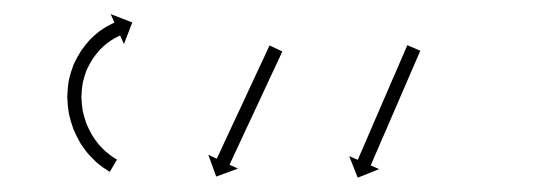

<svg xmlns="http://www.w3.org/2000/svg" viewBox="-20 -598 755 272"><path d="M133.2 -356C134 -355.5 134.8 -355.1 135.6 -354.6L145.7 -371.9C144.9 -372.3 144.2 -372.7 143.5 -373.2C143.5 -373.2 143.5 -373.2 143.5 -373.1C143.6 -373.1 143.6 -373.1 143.6 -373.1C141.6 -374.3 139.6 -375.7 137.7 -377C137.7 -377 137.7 -376.9 137.8 -376.9C137.9 -376.9 137.9 -376.8 137.9 -376.8C135 -379 132.1 -381.3 129.3 -383.7C129.3 -383.7 129.4 -383.6 129.5 -383.5C129.5 -383.5 129.6 -383.4 129.6 -383.4C126.2 -386.6 122.8 -390 119.7 -393.6C119.7 -393.6 119.8 -393.5 119.9 -393.4C119.9 -393.3 120 -393.2 120 -393.2C116.5 -397.5 113.3 -402.1 110.3 -406.8C110.3 -406.8 110.3 -406.6 110.4 -406.5C110.5 -406.4 110.6 -406.3 110.6 -406.3C107.5 -411.6 104.8 -417.2 102.4 -422.9C102.4 -422.9 102.4 -422.8 102.5 -422.6C102.5 -422.5 102.6 -422.3 102.6 -422.3C100.4 -428.5 98.6 -434.9 97.1 -441.3C97.1 -441.3 97.2 -441.1 97.2 -441C97.2 -440.8 97.2 -440.7 97.2 -440.7C96.2 -447.4 95.5 -454.2 95.3 -461C95.3 -461 95.3 -460.8 95.3 -460.6C95.3 -460.5 95.3 -460.3 95.3 -460.3C95.5 -467.2 96.1 -474.1 97.2 -480.8C97.2 -480.8 97.2 -480.7 97.1 -480.5C97.1 -480.3 97.1 -480.2 97.1 -480.2C98.6 -486.8 100.6 -493.2 103 -499.6C103 -499.6 102.9 -499.4 102.8 -499.2C102.8 -499 102.7 -498.8 102.7 -498.8C105.4 -504.5 108.4 -510 111.8 -515.4C111.8 -515.4 111.7 -515.3 111.7 -515.2C111.6 -515 111.5 -514.9 111.5 -514.9C114.8 -519.5 118.3 -524 122.1 -528.2C122.1 -528.2 122 -528.1 121.9 -528C121.8 -527.9 121.7 -527.8 121.7 -527.8C125.2 -531.2 128.8 -534.5 132.7 -537.6C132.7 -537.6 132.6 -537.5 132.5 -537.4C132.4 -537.4 132.3 -537.3 132.3 -537.3C135.4 -539.5 138.6 -541.6 141.9 -543.5C141.9 -543.5 141.8 -543.5 141.7 -543.4C141.6 -543.4 141.5 -543.4 141.5 -543.4C143.7 -544.5 145.8 -545.6 148 -546.7C148 -546.7 148 -546.7 147.9 -546.6C147.9 -546.6 147.8 -546.6 147.8 -546.6C148.6 -547 149.4 -547.3 150.2 -547.7L155.6 -535.6L167.4 -566.2L136.8 -578L142.1 -566C141.3 -565.6 140.4 -565.2 139.6 -564.8C139.6 -564.8 139.5 -564.8 139.5 -564.8C139.4 -564.7 139.4 -564.7 139.4 -564.7C136.9 -563.5 134.5 -562.3 132 -560.9C132 -560.9 131.9 -560.9 131.9 -560.9C131.8 -560.8 131.7 -560.8 131.7 -560.8C127.9 -558.6 124.3 -556.1 120.7 -553.6C120.7 -553.6 120.6 -553.5 120.5 -553.4C120.4 -553.4 120.3 -553.3 120.3 -553.3C115.8 -549.8 111.6 -546 107.6 -542C107.6 -542 107.5 -541.9 107.4 -541.8C107.3 -541.7 107.2 -541.6 107.2 -541.6C102.9 -536.8 98.9 -531.7 95.2 -526.5C95.2 -526.5 95.1 -526.4 95 -526.3C95 -526.2 94.9 -526.1 94.9 -526.1C91.1 -520.1 87.7 -513.9 84.7 -507.5C84.7 -507.5 84.6 -507.3 84.5 -507.1C84.4 -506.9 84.3 -506.7 84.3 -506.7C81.6 -499.6 79.3 -492.2 77.6 -484.7C77.6 -484.7 77.6 -484.5 77.5 -484.4C77.5 -484.2 77.5 -484 77.5 -484C76.2 -476.4 75.5 -468.7 75.3 -460.9C75.3 -460.9 75.3 -460.7 75.3 -460.6C75.3 -460.4 75.3 -460.3 75.3 -460.3C75.5 -452.6 76.3 -445 77.5 -437.5C77.5 -437.5 77.5 -437.3 77.6 -437.2C77.6 -437 77.6 -436.9 77.6 -436.9C79.2 -429.7 81.3 -422.6 83.8 -415.6C83.8 -415.6 83.8 -415.5 83.9 -415.4C83.9 -415.2 84 -415.1 84 -415.1C86.7 -408.7 89.7 -402.5 93.2 -396.4C93.2 -396.4 93.2 -396.3 93.3 -396.2C93.4 -396.1 93.4 -395.9 93.4 -395.9C96.8 -390.6 100.5 -385.5 104.4 -380.6C104.4 -380.6 104.5 -380.5 104.6 -380.4C104.7 -380.3 104.8 -380.2 104.8 -380.2C108.4 -376.2 112.1 -372.4 116 -368.7C116 -368.7 116.1 -368.7 116.2 -368.6C116.3 -368.5 116.3 -368.4 116.3 -368.4C119.5 -365.7 122.7 -363.1 126.1 -360.7C126.1 -360.7 126.2 -360.6 126.2 -360.6C126.3 -360.5 126.4 -360.5 126.4 -360.5C128.6 -359 130.8 -357.5 133.1 -356.1C133.1 -356.1 133.1 -356.1 133.1 -356C133.2 -356 133.2 -356 133.2 -356ZM379.1 -523.3C379.4 -523.9 379.7 -524.5 380 -525.1L361.9 -533.6C361.6 -533 361.3 -532.4 361 -531.8C360.2 -530.1 359.4 -528.4 358.6 -526.7C357.4 -524 356.2 -521.4 355 -518.8C353.4 -515.3 351.8 -511.9 350.2 -508.5C348.3 -504.4 346.4 -500.4 344.5 -496.4C342.4 -491.8 340.3 -487.3 338.2 -482.8C335.9 -478 333.7 -473.1 331.4 -468.3C329.1 -463.3 326.8 -458.3 324.5 -453.3C322.1 -448.4 319.8 -443.4 317.5 -438.4C315.2 -433.6 313 -428.7 310.7 -423.9C308.6 -419.4 306.5 -414.9 304.4 -410.3C302.5 -406.3 300.6 -402.3 298.7 -398.2C297.1 -394.8 295.6 -391.4 294 -387.9C292.7 -385.3 291.5 -382.7 290.3 -380C289.5 -378.3 288.7 -376.6 287.9 -374.9C287.6 -374.3 287.3 -373.7 287.1 -373.1L275.1 -378.7L286.3 -347.9L317.1 -359.1L305.2 -364.7C305.5 -365.3 305.7 -365.9 306 -366.5C306.8 -368.2 307.6 -369.9 308.4 -371.6C309.6 -374.2 310.9 -376.9 312.1 -379.5C313.7 -382.9 315.3 -386.3 316.9 -389.8C318.8 -393.8 320.6 -397.8 322.5 -401.9C324.6 -406.4 326.7 -410.9 328.8 -415.4C331.1 -420.3 333.4 -425.1 335.6 -429.9C337.9 -434.9 340.3 -439.9 342.6 -444.9C344.9 -449.9 347.2 -454.9 349.6 -459.9C351.8 -464.7 354.1 -469.5 356.3 -474.3C358.4 -478.9 360.5 -483.4 362.6 -487.9C364.5 -491.9 366.4 -496 368.3 -500C369.9 -503.5 371.5 -506.9 373.1 -510.3C374.3 -512.9 375.5 -515.6 376.8 -518.2C377.6 -519.9 378.4 -521.6 379.1 -523.3ZM574.6 -524.2C574.9 -524.8 575.2 -525.5 575.4 -526.1L557.1 -534C556.8 -533.4 556.5 -532.8 556.3 -532.2C555.5 -530.5 554.8 -528.7 554 -527C552.9 -524.4 551.7 -521.7 550.6 -519C549.1 -515.6 547.6 -512.1 546.1 -508.6C544.3 -504.5 542.5 -500.4 540.8 -496.3C538.8 -491.8 536.8 -487.2 534.8 -482.6C532.7 -477.7 530.6 -472.8 528.5 -467.9C526.3 -462.9 524.1 -457.8 521.9 -452.8C519.7 -447.7 517.6 -442.7 515.4 -437.6C513.3 -432.7 511.1 -427.8 509 -423C507 -418.4 505.1 -413.8 503.1 -409.2C501.3 -405.1 499.5 -401 497.8 -396.9C496.3 -393.5 494.8 -390 493.3 -386.5C492.1 -383.9 491 -381.2 489.8 -378.5C489.1 -376.8 488.3 -375.1 487.6 -373.4C487.3 -372.8 487.1 -372.2 486.8 -371.6L474.7 -376.8L486.8 -346.3L517.2 -358.4L505.2 -363.6C505.4 -364.2 505.7 -364.8 505.9 -365.4C506.7 -367.2 507.4 -368.9 508.2 -370.6C509.3 -373.3 510.5 -375.9 511.6 -378.6C513.1 -382.1 514.6 -385.5 516.1 -389C517.9 -393.1 519.7 -397.2 521.4 -401.3C523.4 -405.9 525.4 -410.4 527.4 -415C529.5 -419.9 531.6 -424.8 533.7 -429.7C535.9 -434.7 538.1 -439.8 540.3 -444.8C542.5 -449.9 544.7 -454.9 546.8 -460C549 -464.9 551.1 -469.8 553.2 -474.7C555.2 -479.2 557.1 -483.8 559.1 -488.4C560.9 -492.5 562.7 -496.6 564.4 -500.7C565.9 -504.1 567.4 -507.6 568.9 -511.1C570.1 -513.7 571.2 -516.4 572.4 -519.1C573.1 -520.8 573.9 -522.5 574.6 -524.2Z"/></svg>

Font: FRB American Cursive Just Arrows Extrabold
Style: Bold Italic
Weight: 800
Italic angle: -25°
Version: Version 2.0;Modular Font Editor K font №1